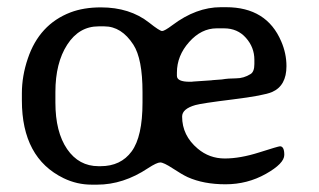

<svg xmlns="http://www.w3.org/2000/svg" viewBox="-20 -503 868 523"><path d="M130.9 -252.4V-223.6Q130.9 -143.6 162.8 -96.9Q194.8 -50.3 248.5 -50.3H253.9Q309.1 -50.3 338.6 -90.6Q368.2 -130.9 368.2 -223.6V-252Q368.2 -342.8 343.3 -381.3Q311 -431.2 264.2 -431.2H248.5Q195.3 -431.2 163.1 -381.3Q130.9 -331.5 130.9 -252.4ZM662.6 -301.3Q672.9 -307.6 672.9 -328.6V-340.3Q672.9 -374 649.9 -399.9Q627 -425.8 590.3 -425.8H570.3Q528.3 -425.8 495.1 -388.4Q461.9 -351.1 461.9 -305.2V-296.4Q461.9 -280.3 496.6 -280.3H502.4L505.4 -280.8L555.7 -284.2L559.1 -284.7L584.5 -286.6Q602.1 -289.6 623 -289.6Q644 -289.6 662.6 -301.3ZM742.7 -104.5Q754.4 -104.5 754.4 -81.1Q754.4 -57.6 704.1 -29.3Q653.8 -1 594.2 -1Q534.7 -1 491.2 -20.5Q475.6 -27.8 450.7 -44.2Q425.8 -60.5 416.5 -60.5Q407.2 -60.5 383.3 -44.9Q315.9 0 244.6 0H230Q189.5 0 153.3 -17.6Q39.6 -72.8 39.6 -229.5Q39.6 -230.5 39.6 -231V-246.1Q39.6 -247.6 39.6 -249Q39.6 -295.9 55.7 -343.3Q86.9 -436.5 171.9 -469.2Q208 -482.9 254.9 -482.9Q333.5 -482.9 386.2 -441.4Q415 -418.5 421.6 -418.5Q428.2 -418.5 449.7 -434.6Q514.6 -483.4 581.5 -483.4H595.7Q706.5 -483.4 746.1 -390.1Q760.3 -357.4 760.3 -322.8Q760.3 -269.5 721.2 -252.4Q699.2 -242.7 614.3 -232.2Q529.3 -221.7 512.2 -216.8Q476.1 -206.5 476.1 -185.5Q476.1 -133.8 518.6 -98.1Q550.3 -71.3 592.3 -71.3Q634.3 -71.3 686.3 -87.9Q738.3 -104.5 742.7 -104.5Z"/></svg>

Font: Averia Libre Light
Style: Regular
Weight: 300
Version: Version 1.002